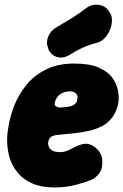

<svg xmlns="http://www.w3.org/2000/svg" viewBox="-20 -801 542 843"><path d="M220 22Q162 22 123 5Q84 -12 60 -40Q36 -68 25 -100.5Q14 -133 12 -166Q10 -199 14 -225L18 -250Q25 -293 44 -340.5Q63 -388 96.5 -429Q130 -470 182 -496Q234 -522 306 -522Q373 -522 413 -504.5Q453 -487 472.5 -460.5Q492 -434 497.5 -404.5Q503 -375 500 -352Q493 -313 474.5 -287.5Q456 -262 428.5 -247.5Q401 -233 368.5 -226Q336 -219 302 -215.5Q268 -212 236 -209Q212 -207 203 -199Q194 -191 192 -178Q190 -165 195.5 -154.5Q201 -144 213 -138.5Q225 -133 244 -133Q267 -133 291 -146.5Q315 -160 334 -166Q358 -174 378.5 -165.5Q399 -157 413 -139Q427 -121 429 -99Q432 -62 416 -40.5Q400 -19 381 -11Q361 -3 316.5 9.5Q272 22 220 22ZM247 -329Q289 -331 303.5 -340Q318 -349 319 -364Q322 -376 318 -384Q314 -392 306 -396Q298 -400 287 -400Q271 -400 256.5 -394Q242 -388 232.5 -376Q223 -364 220 -347Q219 -337 228.5 -332.5Q238 -328 247 -329ZM289 -562Q259 -543 231.5 -550.5Q204 -558 192 -586V-588Q181 -613 191 -639Q201 -665 229 -682Q261 -701 292 -719.5Q323 -738 354 -762Q382 -785 415 -779.5Q448 -774 462 -745L466 -739Q475 -720 469.5 -692Q464 -664 446 -641Q428 -618 402 -612Q367 -603 339.5 -590Q312 -577 289 -562Z"/></svg>

Font: Winky Sans ExtraBold
Style: Italic
Weight: 800
Italic angle: -8.97852°
Designer: Simon Atzbach
Foundry: typofactur
Version: Version 1.205